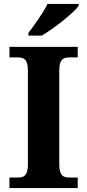

<svg xmlns="http://www.w3.org/2000/svg" viewBox="-20 -951 441 971"><path d="M27.8 0V-53.2H69.8Q81.1 -53.2 90.3 -55.4Q99.6 -57.6 106.4 -64.5Q113.3 -71.3 117.2 -84Q121.1 -96.7 121.1 -118.2V-595.7Q121.1 -617.2 117.2 -629.9Q113.3 -642.6 106.4 -649.4Q99.6 -656.2 90.3 -658.4Q81.1 -660.6 69.8 -660.6H27.8V-713.9H373V-660.6H331.1Q320.3 -660.6 310.8 -658.4Q301.3 -656.2 294.4 -649.4Q287.6 -642.6 283.7 -629.9Q279.8 -617.2 279.8 -595.7V-118.2Q279.8 -96.7 283.7 -84Q287.6 -71.3 294.4 -64.5Q301.3 -57.6 310.8 -55.4Q320.3 -53.2 331.1 -53.2H373V0ZM123.5 -784.2Q134.3 -798.3 147.7 -816.9Q161.1 -835.4 174.8 -855.2Q188.5 -875 200.4 -894.8Q212.4 -914.6 220.2 -931.2H377.4V-920.9Q368.2 -907.7 346.7 -887.9Q325.2 -868.2 298.6 -846.7Q272 -825.2 243.4 -804.9Q214.8 -784.7 191.4 -771H123.5Z"/></svg>

Font: Sahl Naskh
Style: Bold
Weight: 700
Designer: Pascal Zoghbi
Version: Version 1.001